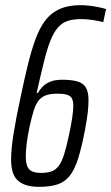

<svg xmlns="http://www.w3.org/2000/svg" viewBox="-20 -716 431 744"><path d="M132 8Q101 8 80 1Q59 -6 46.5 -19Q34 -32 28.5 -52Q23 -72 23 -97Q23 -138 32.5 -197.5Q42 -257 59 -336Q74 -408 88 -465Q102 -522 118 -565.5Q134 -609 156.5 -638Q179 -667 212 -681.5Q245 -696 292 -696Q308 -696 325.5 -694Q343 -692 360.5 -688.5Q378 -685 391 -681L380 -630Q363 -635 339 -638.5Q315 -642 295 -642Q264 -642 242.5 -635Q221 -628 205 -610Q189 -592 176 -560Q163 -528 150.5 -477.5Q138 -427 122 -356H127Q134 -369 145.5 -380.5Q157 -392 175 -399.5Q193 -407 222 -407Q255 -407 278 -401Q301 -395 312 -378Q323 -361 323 -328Q323 -307 320 -280Q317 -253 310 -216Q297 -147 283 -102.5Q269 -58 250 -34.5Q231 -11 203 -1.5Q175 8 132 8ZM139 -46Q162 -46 178.5 -51.5Q195 -57 207 -72.5Q219 -88 228.5 -118Q238 -148 248 -196Q256 -234 260 -261Q264 -288 264 -305Q264 -327 257.5 -336.5Q251 -346 237.5 -349.5Q224 -353 203 -353Q175 -353 157.5 -346.5Q140 -340 129 -325.5Q118 -311 110.5 -287Q103 -263 95 -227Q87 -189 83.5 -160.5Q80 -132 80 -111Q80 -85 86 -71Q92 -57 105.5 -51.5Q119 -46 139 -46Z"/></svg>

Font: Saira UltraCondensed
Style: Italic
Weight: 400
Width: 1
Italic angle: -12°
Designer: Hector Gatti with collaboration of the Omnibus-Type team
Foundry: Omnibus-Type
Version: Version 1.101